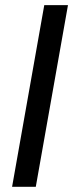

<svg xmlns="http://www.w3.org/2000/svg" viewBox="-20 -717 286 737"><path d="M26.4 0H117.4L240.9 -697.2H149.9Z"/></svg>

Font: Poppins Devanagari Thin
Style: Italic
Weight: 100
Italic angle: -10°
Designer: Ninad Kale (Devanagari), Jonny Pinhorn (Latin)
Foundry: Indian Type Foundry
Version: 4.005